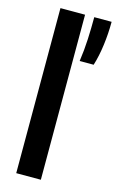

<svg xmlns="http://www.w3.org/2000/svg" viewBox="-124 -858 552 908"><g transform="rotate(15 152.0 -404.0)"><path d="M54 0V-808H174.5V0ZM206.5 -590Q214.5 -645.5 217 -699.5Q219.5 -753.5 219.5 -808H304.5Q304.5 -751 297 -693.8Q289.5 -636.5 275 -590Z"/></g></svg>

Font: Encode Sans Condensed Condensed SemiBold
Style: Regular
Weight: 600
Width: 3
Designer: Multiple Designers
Foundry: Impallari Type
Version: Version 3.000; ttfautohint (v1.8.3) -l 8 -r 50 -G 200 -x 14 